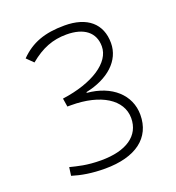

<svg xmlns="http://www.w3.org/2000/svg" viewBox="-130 -807 846 922"><g transform="rotate(-20 293.0 -346.5)"><path d="M251 9.8C408.2 9.8 498 -58.1 498 -175.8C498 -277.8 416.5 -351.6 292 -362.3V-366.2C407.2 -390.1 483.4 -457.5 483.4 -547.9C483.4 -646.5 417.5 -703.1 301.8 -703.1C199.7 -703.1 131.3 -677.7 72.8 -618.2L106 -585.4C168.5 -637.2 225.6 -659.2 295.9 -659.2C385.3 -659.2 436.5 -618.7 436.5 -547.9C436.5 -465.3 333 -397 175.3 -375.5L182.1 -332.5H201.2C352.1 -332.5 451.2 -270.5 451.2 -175.8C451.2 -85.9 376 -34.2 247.1 -34.2C173.3 -34.2 128.9 -46.9 90.8 -56.2L85 -13.7C130.9 0.5 184.1 9.8 251 9.8Z"/></g></svg>

Font: Cascadia Mono PL ExtraLight
Style: Regular
Weight: 200
Monospace: yes
Designer: Aaron Bell
Foundry: Saja Typeworks
Version: Version 2404.023